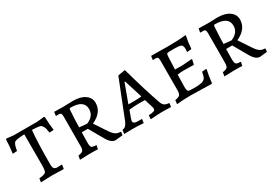

<svg xmlns="http://www.w3.org/2000/svg" viewBox="13 -1136 2519 1777"><g transform="rotate(-30 1273.0 -247.5)"><path d="M199 -127C199 -89 194.8 -65 186.5 -55C178.2 -45 155 -38.7 117 -36L110 4L229 0C255 0 297 1 355 3L362 -39L359 -42L315 -40C298.3 -40 286.3 -44 279 -52C271.7 -60 268 -73.7 268 -93C268 -255.7 272.3 -377.3 281 -458C315.7 -456.7 340 -454.7 354 -452C366.7 -449.3 374.5 -446.3 377.5 -443C380.5 -439.7 384.8 -433.8 390.5 -425.5C396.2 -417.2 400 -407.8 402 -397.5C404 -387.2 406.3 -373 409 -355L455 -358C449 -404 445.3 -451.3 444 -500L436 -507L363 -499H108L37 -507L29 -500C27.7 -454 23.7 -405.7 17 -355L64 -358C71.3 -408 82.7 -436.7 98 -444C112 -451.3 145.7 -456 199 -458Z M871 -467.5C840.3 -489.8 798 -501 744 -501L637 -498C616.3 -498 585 -498.7 543 -500L537 -462L540 -458L568 -459C579.3 -459 587 -456.2 591 -450.5C595 -444.8 597 -434 597 -418L596 -99C596 -77 592 -62 584 -54C576 -46 559.7 -40.3 535 -37L528 4L628 1C689.3 1 720 1.7 720 3L728 -35L726 -38C699.3 -38.7 682.8 -42.5 676.5 -49.5C670.2 -56.5 667 -73.7 667 -101L669 -208H734L818 -61C844.7 -12.3 873.7 12 905 12L982 4L987 -27L983 -32C962.3 -32 944.7 -37 930 -47C915.3 -57 900 -74 884 -98L799 -226C877.7 -261.3 917 -313.3 917 -382C917 -416.7 901.7 -445.2 871 -467.5ZM752 -252 671 -260C671 -298.7 673.7 -358.7 679 -440C679 -452 683.7 -458 693 -458C788.3 -458 836 -425.7 836 -361C836 -311 808 -274.7 752 -252Z M1502 2 1507 -34 1505 -38C1482.3 -40 1465.8 -44.8 1455.5 -52.5C1445.2 -60.2 1436.7 -73.7 1430 -93C1392 -200.3 1349.7 -338 1303 -506L1296 -507L1225 -494L1068 -97C1059.3 -77 1050.7 -62.8 1042 -54.5C1033.3 -46.2 1021.7 -41 1007 -39L1001 2L1093 0C1129 0 1167.3 1.7 1208 5L1214 -33L1211 -37H1168C1136.7 -37 1121 -47 1121 -67C1121 -73 1132.7 -107 1156 -169C1194 -173 1228.3 -175 1259 -175C1289.7 -175 1311.7 -174.7 1325 -174L1349 -97C1353.7 -85 1356 -74 1356 -64C1356 -54 1351.2 -47 1341.5 -43C1331.8 -39 1313 -36 1285 -34L1282 2L1285 7C1337.7 2.3 1379.7 0 1411 0C1431 0 1461.3 0.7 1502 2ZM1240 -216H1172L1245 -414H1252L1313 -220C1287.7 -217.3 1263.3 -216 1240 -216Z M1707 -280 1713 -422C1713.7 -435.3 1716.7 -443.5 1722 -446.5C1727.3 -449.5 1749.8 -451 1789.5 -451C1829.2 -451 1855.3 -448.2 1868 -442.5C1880.7 -436.8 1887 -421.7 1887 -397C1887 -389.7 1886.3 -378.7 1885 -364L1933 -368C1936.3 -416 1942.7 -460.7 1952 -502L1949 -507C1895.7 -501 1832.5 -498 1759.5 -498C1686.5 -498 1626.3 -498.7 1579 -500L1573 -462L1575 -458L1602 -459C1614 -459 1622 -456.2 1626 -450.5C1630 -444.8 1632 -433.7 1632 -417L1631 -100C1631 -77.3 1626.7 -61.3 1618 -52C1609.3 -42.7 1592.7 -36.7 1568 -34L1563 8C1605.7 2.7 1655 0 1711 0C1749 0 1823.3 1.7 1934 5L1940 0C1944.7 -46.7 1952 -92 1962 -136L1958 -141L1914 -137C1909.3 -107 1903 -86 1895 -74C1887 -62 1873.8 -53.8 1855.5 -49.5C1837.2 -45.2 1810.2 -43 1774.5 -43C1738.8 -43 1717.8 -45.5 1711.5 -50.5C1705.2 -55.5 1702 -73.5 1702 -104.5C1702 -135.5 1703 -176.3 1705 -227C1728.3 -230.3 1751.8 -232 1775.5 -232C1799.2 -232 1834 -231.3 1880 -230L1892 -282L1888 -287L1789 -279Z M2414 -467.5C2383.3 -489.8 2341 -501 2287 -501L2180 -498C2159.3 -498 2128 -498.7 2086 -500L2080 -462L2083 -458L2111 -459C2122.3 -459 2130 -456.2 2134 -450.5C2138 -444.8 2140 -434 2140 -418L2139 -99C2139 -77 2135 -62 2127 -54C2119 -46 2102.7 -40.3 2078 -37L2071 4L2171 1C2232.3 1 2263 1.7 2263 3L2271 -35L2269 -38C2242.3 -38.7 2225.8 -42.5 2219.5 -49.5C2213.2 -56.5 2210 -73.7 2210 -101L2212 -208H2277L2361 -61C2387.7 -12.3 2416.7 12 2448 12L2525 4L2530 -27L2526 -32C2505.3 -32 2487.7 -37 2473 -47C2458.3 -57 2443 -74 2427 -98L2342 -226C2420.7 -261.3 2460 -313.3 2460 -382C2460 -416.7 2444.7 -445.2 2414 -467.5ZM2295 -252 2214 -260C2214 -298.7 2216.7 -358.7 2222 -440C2222 -452 2226.7 -458 2236 -458C2331.3 -458 2379 -425.7 2379 -361C2379 -311 2351 -274.7 2295 -252Z"/></g></svg>

Font: Alegreya SC
Style: Regular
Weight: 400
Designer: Juan Pablo del Peral
Foundry: Juan Pablo del Peral
Version: Version 1.003